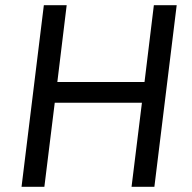

<svg xmlns="http://www.w3.org/2000/svg" viewBox="-20 -720 740 740"><path d="M63 0 149 -700H237L201 -404H537L573 -700H661L575 0H487L527 -324H191L151 0Z"/></svg>

Font: Inclusive Sans
Style: Italic
Weight: 400
Italic angle: -7°
Designer: Olivia King
Foundry: Olivia King
Version: Version 2.004